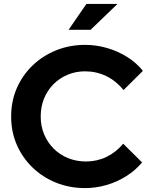

<svg xmlns="http://www.w3.org/2000/svg" viewBox="-20 -937 758 967"><path d="M408.4 10.3Q329.6 10.3 261.8 -17.2Q194 -44.7 143.3 -93.9Q92.6 -143 64.3 -208.5Q36.1 -274 36.1 -350Q36.1 -426.7 64.3 -492.2Q92.6 -557.7 143.6 -606.9Q194.7 -656 262.5 -683.5Q330.3 -711 408.4 -711Q465.6 -711 520 -695Q574.4 -679 620.8 -649.9Q667.2 -620.8 699.7 -580.3L602.2 -483.3Q564.1 -530.3 514.5 -554.1Q464.8 -577.8 408.4 -577.8Q361 -577.8 320.1 -560.4Q279.2 -543.1 248.9 -512.5Q218.7 -481.9 201.8 -440.5Q185 -399.1 185 -350Q185 -301.9 202.2 -260.7Q219.4 -219.5 250.1 -188.6Q280.9 -157.7 322.7 -140.7Q364.5 -123.7 413.3 -123.7Q468.3 -123.7 516.2 -146.7Q564.1 -169.7 600.5 -213.2L695.6 -119Q662.7 -79.4 616.7 -50.2Q570.7 -21 517.2 -5.4Q463.6 10.3 408.4 10.3ZM325.4 -786.8 415.1 -917.1H571.6L436.2 -786.8Z"/></svg>

Font: Red Hat Display VF
Style: Regular
Weight: 300
Designer: Pentagram, MCKL
Foundry: Pentagram, MCKL
Version: Version 1.023